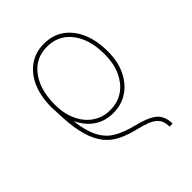

<svg xmlns="http://www.w3.org/2000/svg" viewBox="-221 -672 1022 1022"><g transform="rotate(-45 290.0 -161.0)"><path d="M474.4 231.5 451.7 230.8Q451.7 208.8 445.7 191.9Q439.6 175.1 424.5 161.8Q409.4 148.4 383.7 138.1Q358 127.8 318.5 118.6Q291.9 112.6 268.6 104.4Q245.4 96.2 224.4 86.3Q137.4 46.2 105.1 -62.5Q96.2 -91.6 90.7 -128Q85.2 -164.4 83.1 -208.8L79.5 -285.5Q79.5 -327.4 86.5 -363.5Q93.4 -399.5 106.4 -429Q119.3 -458.5 137.8 -481.5Q156.2 -504.6 179.3 -520.6Q226.6 -554 291.2 -554Q324.9 -554 353.5 -544.9Q382.1 -535.9 405.4 -519Q428.6 -502.1 446.6 -478.5Q464.5 -454.9 476.9 -426.1Q502.8 -366.5 502.8 -284.1Q502.8 -207.4 475.9 -152Q448.5 -95.2 403.1 -64.3Q355.5 -31.2 291.2 -31.2Q259.2 -31.2 231.9 -39.6Q204.5 -47.9 182.2 -63.6Q159.8 -79.2 141.9 -101.6Q123.9 -123.9 110.8 -151.6Q127.8 6.7 216.3 55.4Q260.3 81.3 323.9 96.6Q407.3 116.8 440.7 146Q474.4 175.4 474.4 231.5ZM291.2 -54Q321.4 -54 346.8 -62.1Q372.2 -70.3 392.9 -85Q413.7 -99.8 429.7 -120.4Q445.7 -141 457 -165.5Q480.1 -217.7 480.1 -285.5Q480.1 -362.9 456.3 -416.9Q432.5 -470.9 391.7 -500.7Q348.7 -531.2 291.2 -531.2Q213.1 -531.2 163.7 -475.9Q102.3 -407 102.3 -284.1Q101.9 -233.3 115.8 -190.9Q129.6 -148.4 154.7 -117.9Q179.7 -87.4 214.5 -70.5Q249.3 -53.6 291.2 -54Z"/></g></svg>

Font: Linik Sans Thin
Style: Regular
Weight: 100
Designer: Fonts by Rasmus Andersson / Changes by Cristiano Sobral with parts from Marc Monis
Foundry: rsms
Version: Version 3.020; ttfautohint (v1.6)